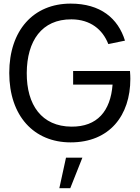

<svg xmlns="http://www.w3.org/2000/svg" viewBox="-20 -754 754 1037"><path d="M361.5 15C572 15 684 -130.5 684 -328C684 -334 683.5 -356.5 682 -370.5H375V-297H588C577 -153.5 505 -69 366 -70C205 -71 123.5 -187.5 124.5 -360C125.5 -532.5 205 -650.5 366 -649.5C468.5 -649 534.5 -594.5 565 -516L655 -534.5C617.5 -655.5 522.5 -734.5 361.5 -734.5C160 -734.5 30 -589.5 30 -360C30 -128 163 15 361.5 15ZM425 97.5 359.5 262.5H300.5L336.5 97.5Z"/></svg>

Font: Hauora Medium
Style: Regular
Weight: 500
Designer: Wayne Shih
Foundry: WCYS
Version: Version 1.001;hotconv 1.0.109;makeotfexe 2.5.65596